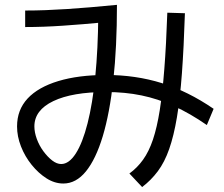

<svg xmlns="http://www.w3.org/2000/svg" viewBox="-20 -771 920 788"><path d="M50 -252.2Q50 -320 93.3 -366.7Q136.7 -413.3 219.4 -438.3Q302.2 -463.3 415.6 -463.3Q536.7 -463.3 643.9 -430Q751.1 -396.7 856.7 -324.4L828.9 -257.8Q760 -305.6 693.9 -335.6Q627.8 -365.6 560.6 -379.4Q493.3 -393.3 415.6 -393.3Q276.7 -393.3 198.9 -356.1Q121.1 -318.9 121.1 -252.2Q121.1 -227.8 131.1 -200.6Q141.1 -173.3 158.3 -150Q175.6 -126.7 194.4 -112.2Q213.3 -97.8 231.1 -97.8Q263.3 -97.8 291.1 -141.1Q318.9 -184.4 339.4 -265Q360 -345.6 371.1 -457.8Q382.2 -570 383.3 -706.7L413.3 -680Q320 -671.1 239.4 -665.6Q158.9 -660 83.3 -660V-727.8Q125.6 -727.8 167.8 -729.4Q210 -731.1 255 -733.9Q300 -736.7 350.6 -741.1Q401.1 -745.6 460 -751.1Q460 -577.8 445 -441.7Q430 -305.6 401.7 -211.7Q373.3 -117.8 332.8 -67.8Q292.2 -17.8 240 -17.8Q204.4 -17.8 171.1 -38.9Q137.8 -60 110 -94.4Q82.2 -128.9 66.1 -170Q50 -211.1 50 -252.2ZM511.1 -58.9Q543.3 -82.2 567.2 -115.6Q591.1 -148.9 607.8 -198.3Q624.4 -247.8 635.6 -318.3Q646.7 -388.9 654.4 -487.8Q662.2 -586.7 666.7 -718.9L738.9 -716.7Q734.4 -576.7 726.7 -471.1Q718.9 -365.6 706.1 -289.4Q693.3 -213.3 674.4 -159.4Q655.6 -105.6 627.8 -68.3Q600 -31.1 563.3 -3.3Z"/></svg>

Font: Paperlogy 4 Regular
Style: Regular
Weight: 400
Designer: redesigned by Lee Juim, glyphs from Gmarket Sans & Montserrat
Foundry: PT&
Version: Version 1.001